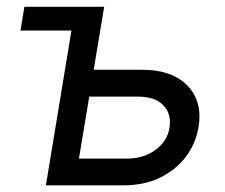

<svg xmlns="http://www.w3.org/2000/svg" viewBox="-20 -556 676 576"><path d="M41.5 -464.4 53.2 -535.6H244.6L232.9 -464.4ZM248.5 -346.7H405.8Q467.8 -346.7 508.5 -324.5Q549.3 -302.2 566.7 -263.7Q584 -225.1 575.7 -175.3Q567.4 -125 537.4 -85.4Q507.3 -45.9 459.7 -22.9Q412.1 0 350.1 0H117.7L206.1 -535.6H292.5L216.8 -80.1H359.9Q410.2 -80.1 446 -106Q481.9 -131.8 488.3 -172.4Q495.1 -214.4 470 -240.2Q444.8 -266.1 394.5 -266.1H234.9Z"/></svg>

Font: Inter 20pt
Style: Italic
Weight: 400
Italic angle: -9.3988°
Version: Version 4.001;git-66647c0bb